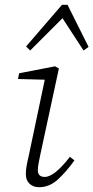

<svg xmlns="http://www.w3.org/2000/svg" viewBox="-20 -770 390 802"><path d="M88 -42Q88 -59 91 -76.5Q94 -94 100 -119L167 -437L55 -440L60 -464L210 -493L226 -484L149 -127Q145 -108 141.5 -89.5Q138 -71 138 -59Q138 -31 167 -31Q207 -31 272 -115L291 -100Q258 -54 222.5 -21Q187 12 143 12Q119 12 103.5 -2.5Q88 -17 88 -42ZM329 -559 241 -694 106 -559 89 -576 239 -750H262L350 -574Z"/></svg>

Font: Source Serif 4 SmText Light
Style: Italic
Weight: 300
Italic angle: -12°
Designer: Frank Grießhammer
Foundry: Adobe
Version: Version 4.005;hotconv 1.1.0;makeotfexe 2.6.0